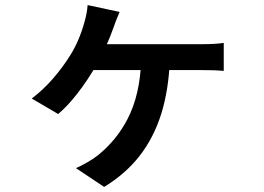

<svg xmlns="http://www.w3.org/2000/svg" viewBox="-20 -643 1040 756"><path d="M439 -567Q435 -558 429 -540Q400 -457 359 -386Q324 -325 284 -274Q244 -223 209 -194L105 -255Q150 -289 189 -334Q228 -379 257 -426Q292 -482 312 -554Q323 -592 325 -623L451 -596Q447 -585 439 -567ZM384 -469H466H562H656H733H775Q827 -469 861 -474V-364Q832 -367 775 -367H733H655H560H463H380H325L333 -469ZM615 -195Q585 -100 529.5 -29Q474 42 390 93L279 19Q300 10 325 -4.5Q350 -19 366 -32Q439 -91 482 -174Q532 -270 536 -409H649Q644 -288 615 -195Z"/></svg>

Font: Merged Yaku Han JP SemiBold
Style: Regular
Weight: 600
Designer: Ryoko NISHIZUKA 西塚涼子 (kana, bopomofo & ideographs); Paul D. Hunt (Latin, Greek & Cyrillic); Sandoll Communications 산돌커뮤니
Foundry: Adobe
Version: Version 2.004